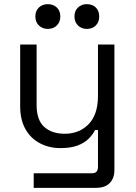

<svg xmlns="http://www.w3.org/2000/svg" viewBox="-20 -703 652 923"><path d="M142 200V130H422Q451 130 451 100V-78H437Q427 -57 406.5 -36.5Q386 -16 353 -3.5Q320 9 270 9Q217 9 172.5 -14Q128 -37 102.5 -82Q77 -127 77 -192V-489H156V-198Q156 -126 192.5 -93Q229 -60 291 -60Q361 -60 406 -106Q451 -152 451 -243V-489H530V114Q530 154 507.5 177Q485 200 442 200ZM397 -564Q372 -564 355 -580.5Q338 -597 338 -624Q338 -651 355 -667Q372 -683 397 -683Q424 -683 440.5 -667Q457 -651 457 -624Q457 -597 440.5 -580.5Q424 -564 397 -564ZM210 -564Q184 -564 167 -580.5Q150 -597 150 -624Q150 -651 167 -667Q184 -683 210 -683Q236 -683 253 -667Q270 -651 270 -624Q270 -597 253 -580.5Q236 -564 210 -564Z"/></svg>

Font: Space Grotesk
Style: Regular
Weight: 400
Designer: Florian Karsten
Foundry: Florian Karsten
Version: Version 2.000